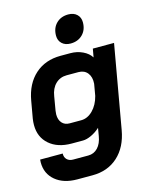

<svg xmlns="http://www.w3.org/2000/svg" viewBox="-134 -812 875 1102"><g transform="rotate(-15 303.0 -261.0)"><path d="M8 55Q8 44 9 38H143Q142 60 155.5 73.5Q169 87 192 87H282Q316 87 339 62.5Q362 38 369 -5L377 -52Q353 -30 325 -17Q297 -4 275 -4H208Q125 -4 75.5 -47Q26 -90 26 -162Q26 -181 29 -200L47 -302Q64 -399 124.5 -453Q185 -507 276 -507H334Q374 -507 407.5 -491Q441 -475 457 -449L466 -499H592L505 -5Q488 93 427.5 148Q367 203 276 203H186Q105 203 56.5 162.5Q8 122 8 55ZM295 -119Q333 -119 364.5 -150.5Q396 -182 409 -233L421 -302Q424 -342 405 -366Q386 -390 351 -390H281Q242 -390 215 -364Q188 -338 181 -292L167 -210Q165 -194 165 -188Q165 -156 181.5 -137.5Q198 -119 226 -119ZM281 -625Q281 -670 308.5 -697.5Q336 -725 380 -725Q412 -725 431 -707Q450 -689 450 -660Q450 -615 422.5 -587.5Q395 -560 351 -560Q319 -560 300 -578Q281 -596 281 -625Z"/></g></svg>

Font: Bai Jamjuree
Style: Bold Italic
Weight: 700
Italic angle: -10°
Designer: Katatrad Aksorn Co.,Ltd.
Foundry: Cadson Demak Co.,Ltd.
Version: Version 1.000; ttfautohint (v1.6)